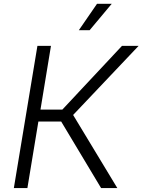

<svg xmlns="http://www.w3.org/2000/svg" viewBox="-20 -962 729 982"><path d="M50.8 0 171.4 -727.5H240.7L187 -401.4H298.8L604 -727.5H689L354 -374L580.1 0H497.1L293 -340.3H176.3L120.1 0ZM383.3 -807.6 476.1 -942.4H551.3L438.5 -807.6Z"/></svg>

Font: Inter Light
Style: Italic
Weight: 300
Italic angle: -9.3988°
Designer: Rasmus Andersson
Foundry: rsms
Version: Version 4.001;git-66647c0bb